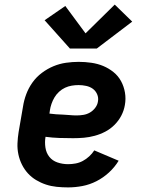

<svg xmlns="http://www.w3.org/2000/svg" viewBox="-20 -807 640 835"><path d="M276 8Q251 8 226.5 5.5Q202 3 179.5 -4.5Q157 -12 137 -24Q117 -36 101.5 -53Q86 -70 75.5 -91Q65 -112 60 -135.5Q55 -159 56 -183.5Q57 -208 61 -233L80 -343Q84 -370 94 -397Q104 -424 121 -448Q138 -472 162 -490Q186 -508 212.5 -519Q239 -530 267 -534Q295 -538 322 -538Q350 -538 377.5 -534Q405 -530 429 -520Q453 -510 473.5 -493.5Q494 -477 506.5 -454Q519 -431 523.5 -404Q528 -377 523 -350Q519 -326 507.5 -304Q496 -282 478 -264Q460 -246 438 -234.5Q416 -223 392 -216.5Q368 -210 345 -208Q322 -206 298 -206Q268 -206 238 -207Q208 -208 178 -212Q174 -189 177.5 -165.5Q181 -142 194.5 -125Q208 -108 230 -100.5Q252 -93 276 -93Q292 -93 308.5 -96Q325 -99 340 -107Q355 -115 368 -127Q381 -139 390 -153L496 -108Q479 -80 454 -57Q429 -34 399.5 -19Q370 -4 338.5 2Q307 8 276 8ZM313 -305Q328 -305 343 -307.5Q358 -310 371 -317.5Q384 -325 394 -338Q404 -351 406 -366Q409 -382 402.5 -397Q396 -412 383.5 -421Q371 -430 354.5 -433.5Q338 -437 322 -437Q307 -437 292 -434.5Q277 -432 263 -425.5Q249 -419 237 -408Q225 -397 217 -383.5Q209 -370 204 -355.5Q199 -341 197 -327L195 -313Q209 -311 224 -310Q239 -309 254 -308.5Q269 -308 283.5 -306.5Q298 -305 313 -305ZM401 -596H284L174 -719L264 -781L352 -662L479 -787L555 -713Z"/></svg>

Font: Iosevka Curly Slab Extended
Style: Bold Italic
Weight: 700
Width: 7
Italic angle: -9°
Monospace: yes
Designer: Belleve Invis
Foundry: Belleve Invis
Version: Version 11.0.0; ttfautohint (v1.8.3)